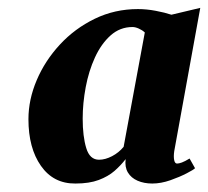

<svg xmlns="http://www.w3.org/2000/svg" viewBox="-20 -822 516 476"><path d="M412 -447.5Q410 -434 411.8 -425.2Q413.5 -416.5 419 -416.5Q423.5 -416.5 431 -419.2Q438.5 -422 450 -429L463.5 -405Q460.5 -401.5 443.2 -392.5Q426 -383.5 402.5 -375.2Q379 -367 357.5 -367Q337 -367 321 -374Q305 -381 297 -394.5Q289 -408 291.5 -427.5Q279.5 -412 263.8 -398.2Q248 -384.5 224.8 -375.8Q201.5 -367 167 -367Q112.5 -366.5 81.5 -410.8Q50.5 -455 50.5 -526.5Q50.5 -575 71 -623.2Q91.5 -671.5 128.5 -711.5Q165.5 -751.5 215 -775.5Q264.5 -799.5 322 -799.5Q343.5 -799.5 366 -795.2Q388.5 -791 405 -785.5L476.5 -802.5ZM339 -741.5Q332.5 -747.5 324 -751.2Q315.5 -755 308.5 -755Q277.5 -755 254.2 -734.2Q231 -713.5 215.5 -679.8Q200 -646 192.5 -606Q185 -566 185 -528Q185 -484 193.8 -455Q202.5 -426 225.5 -426Q241 -426 257.8 -434.8Q274.5 -443.5 286.5 -458Z"/></svg>

Font: Merriweather 48pt Black
Style: Italic
Weight: 900
Italic angle: -7.8°
Version: Version 2.101